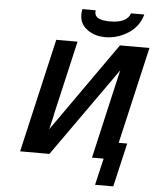

<svg xmlns="http://www.w3.org/2000/svg" viewBox="-66 -950 948 1168"><g transform="rotate(5 408.0 -366.0)"><path d="M87 0 247 -695H377L272 -239V-236L252 -150Q306 -228 442.5 -420.5Q579 -613 636 -695H816L680 -104H732L670 163H559L597 0H526L630 -454Q631 -455 631 -458L651 -544L266 0ZM389 -895H470Q466 -863 489 -849Q512 -835 562 -835Q666 -835 686 -895H767Q746 -819 680.5 -778Q615 -737 542 -737Q469 -737 421.5 -779Q374 -821 389 -895Z"/></g></svg>

Font: Coval
Style: ExtraBold Italic
Weight: 800
Foundry: Context Ltd
Version: Version 001.000